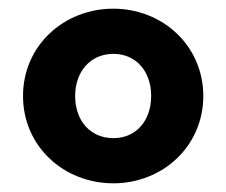

<svg xmlns="http://www.w3.org/2000/svg" viewBox="-20 -775 521 442"><path d="M241 -353C354 -353 448 -438 448 -554C448 -670 354 -755 241 -755C127 -755 33 -670 33 -554C33 -438 127 -353 241 -353ZM153 -554C153 -610 188 -651 241 -651C293 -651 328 -611 328 -554C328 -498 294 -457 241 -457C188 -457 153 -497 153 -554Z"/></svg>

Font: Mluvka ExtraBold
Style: Regular
Weight: 800
Designer: Modified by Jiří Krblich, Original typeface by Gumpita Rahayu
Foundry: Gumpita Rahayu & Jiří Krblich
Version: Version 2.000;Glyphs 3.1.1 (3134)